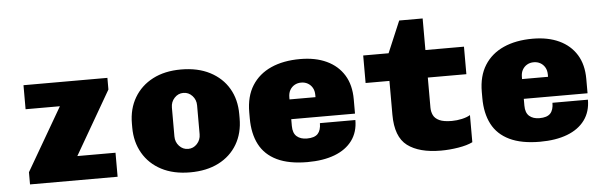

<svg xmlns="http://www.w3.org/2000/svg" viewBox="-46 -825 3092 987"><g transform="rotate(-5 1500.0 -331.5)"><path d="M74 0V-63L262 -387H85V-511H518V-451L329 -124H526V0Z M900 10Q814 10 752 -22.5Q690 -55 656.5 -113Q623 -171 623 -245V-266Q623 -342 657 -399.5Q691 -457 752.5 -489Q814 -521 898 -521Q985 -521 1047.5 -488.5Q1110 -456 1143.5 -399Q1177 -342 1177 -266V-245Q1177 -168 1143 -110.5Q1109 -53 1047 -21.5Q985 10 900 10ZM900 -111Q927 -111 946 -131.5Q965 -152 965 -181V-330Q965 -359 946 -379.5Q927 -400 900 -400Q873 -400 854 -379.5Q835 -359 835 -330V-181Q835 -152 854 -131.5Q873 -111 900 -111Z M1505 10Q1410 10 1348.5 -19.5Q1287 -49 1258 -105Q1229 -161 1229 -240V-271Q1229 -353 1264 -408.5Q1299 -464 1362.5 -492.5Q1426 -521 1513 -521Q1592 -521 1649.5 -494Q1707 -467 1738.5 -416Q1770 -365 1770 -291V-217H1441V-182Q1441 -145 1460.5 -128Q1480 -111 1513 -111Q1552 -111 1569 -129Q1586 -147 1586 -184H1769Q1769 -122 1737 -78.5Q1705 -35 1646 -12.5Q1587 10 1505 10ZM1441 -319H1575V-330Q1575 -352 1566 -367.5Q1557 -383 1542 -391.5Q1527 -400 1508 -400Q1489 -400 1474 -391.5Q1459 -383 1450 -367.5Q1441 -352 1441 -330Z M2194 11Q2082 11 2021.5 -34.5Q1961 -80 1961 -195V-369H1838V-511H1969L2038 -674H2159V-511H2358V-369H2159V-214Q2159 -193 2167.5 -175Q2176 -157 2198.5 -146.5Q2221 -136 2263 -136Q2289 -136 2315.5 -142Q2342 -148 2358 -158V-18Q2330 -4 2284 3.5Q2238 11 2194 11Z M2705 10Q2610 10 2548.5 -19.5Q2487 -49 2458 -105Q2429 -161 2429 -240V-271Q2429 -353 2464 -408.5Q2499 -464 2562.5 -492.5Q2626 -521 2713 -521Q2792 -521 2849.5 -494Q2907 -467 2938.5 -416Q2970 -365 2970 -291V-217H2641V-182Q2641 -145 2660.5 -128Q2680 -111 2713 -111Q2752 -111 2769 -129Q2786 -147 2786 -184H2969Q2969 -122 2937 -78.5Q2905 -35 2846 -12.5Q2787 10 2705 10ZM2641 -319H2775V-330Q2775 -352 2766 -367.5Q2757 -383 2742 -391.5Q2727 -400 2708 -400Q2689 -400 2674 -391.5Q2659 -383 2650 -367.5Q2641 -352 2641 -330Z"/></g></svg>

Font: Chivo Mono Black
Style: Regular
Weight: 900
Designer: Hector Gatti
Foundry: Omnibus-Type
Version: Version 1.008